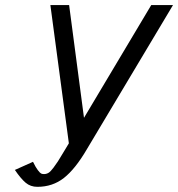

<svg xmlns="http://www.w3.org/2000/svg" viewBox="-20 -720 696 750"><path d="M126 9.8Q99.1 9.8 80.1 -6.3Q61 -22.5 38.1 -56.2L108.9 -87.9Q119.6 -65.9 127.9 -55.2Q136.2 -44.4 140.6 -42.2Q145 -40 151.9 -40Q161.1 -40 169.2 -44.7Q177.2 -49.3 188.7 -64.7Q200.2 -80.1 206.1 -89.4Q211.9 -98.6 229 -127Q233.4 -134.3 235.8 -138.2L249 -160.2L176.8 -700.2H250L308.1 -259.8L570.8 -700.2H655.8L318.8 -136.2Q273.9 -59.6 229.7 -24.9Q185.5 9.8 126 9.8Z"/></svg>

Font: Pfennig
Style: Italic
Weight: 500
Italic angle: -13°
Version: Version 20120410 ; ttfautohint (v0.8)